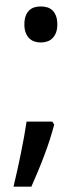

<svg xmlns="http://www.w3.org/2000/svg" viewBox="-20 -640 308 723"><path d="M176.8 -182.1 184.1 -170.9Q177.2 -144.5 167.7 -114.7Q158.2 -85 146.7 -54.7Q135.3 -24.4 122.8 5.6Q110.4 35.6 98.1 63H30.8Q38.1 33.2 45.2 1Q52.2 -31.2 58.8 -63.2Q65.4 -95.2 70.8 -125.7Q76.2 -156.2 80.1 -182.1ZM71.8 -547.9Q71.8 -566.9 76.7 -579.8Q81.5 -592.8 89.8 -600.8Q98.1 -608.9 109.4 -612.3Q120.6 -615.7 133.8 -615.7Q146.5 -615.7 158 -612.3Q169.4 -608.9 177.7 -600.8Q186 -592.8 190.9 -579.8Q195.8 -566.9 195.8 -547.9Q195.8 -529.8 190.9 -517.1Q186 -504.4 177.7 -496.1Q169.4 -487.8 158 -483.9Q146.5 -480 133.8 -480Q120.6 -480 109.4 -483.9Q98.1 -487.8 89.8 -496.1Q81.5 -504.4 76.7 -517.1Q71.8 -529.8 71.8 -547.9ZM45.9 -619.6ZM45.9 -65.9Z"/></svg>

Font: Noto Sans Malayalam UI
Style: Regular
Weight: 400
Designer: Monotype Design team
Foundry: Monotype Imaging Inc.
Version: Version 1.03